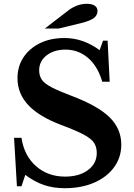

<svg xmlns="http://www.w3.org/2000/svg" viewBox="-20 -980 703 1010"><path d="M69 0 54 -255H93Q107 -161 169.5 -106Q232 -51 322 -51Q397 -51 443 -85.5Q489 -120 489 -175Q489 -207 474.5 -229Q460 -251 419.5 -272.5Q379 -294 301 -323Q185 -367 128.5 -427.5Q72 -488 72 -568Q72 -631 103.5 -678.5Q135 -726 190.5 -753Q246 -780 319 -780Q418 -780 504 -716L522 -766H546L557 -550H518Q494 -632 443 -675.5Q392 -719 325 -719Q264 -719 225 -688.5Q186 -658 186 -610Q186 -582 199.5 -561.5Q213 -541 250 -521.5Q287 -502 356 -476Q496 -423 557 -362.5Q618 -302 618 -219Q618 -152 580 -100Q542 -48 475 -19Q408 10 320 10Q261 10 212 -6.5Q163 -23 113 -60L93 0ZM289 -830H216L342 -927Q362 -942 386.5 -951Q411 -960 436 -960Q464 -960 478.5 -950Q493 -940 493 -923Q493 -901 475 -886Q457 -871 405 -858Z"/></svg>

Font: Libre Baskerville
Style: Bold
Weight: 700
Designer: Pablo Impallari, Rodrigo Fuenzalida
Foundry: Pablo Impallari, Rodrigo Fuenzalida
Version: Version 1.051; ttfautohint (v1.8.4.7-5d5b)